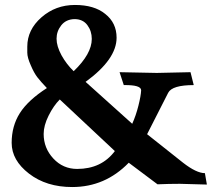

<svg xmlns="http://www.w3.org/2000/svg" viewBox="-20 -742 862 774"><path d="M280 -665Q246 -664 227 -640Q208 -616 208 -586Q208 -556 228 -519Q248 -483 277 -455Q350 -525 350 -585Q350 -617 332 -641Q314 -665 280 -665ZM156 -202Q156 -145 195 -103Q234 -61 291 -61Q389 -61 443 -133L221 -341Q196 -316 176 -276Q156 -236 156 -202ZM814 2 705 -1Q661 -1 615 1L499 -86Q404 12 271 12Q167 12 97 -42Q27 -96 27 -166Q27 -234 60 -286Q93 -338 169 -387Q145 -412 131 -430Q117 -448 104 -479Q90 -510 90 -530Q90 -550 90 -554Q90 -622 147 -672Q204 -722 282 -722Q360 -722 404 -686Q450 -650 450 -590Q450 -503 325 -412L513 -243Q528 -276 538 -316Q548 -356 549 -378Q549 -400 479 -399L462 -451L612 -448L748 -451L761 -399Q674 -399 658 -368L573 -201L718 -86Q772 -44 806 -44Z"/></svg>

Font: Lusitana
Style: Bold
Weight: 700
Designer: Ana Paula Megda
Foundry: Ana Paula Megda
Version: Version 1.001; ttfautohint (v1.4.1)